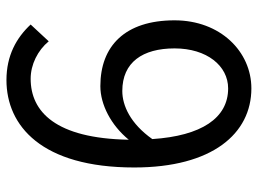

<svg xmlns="http://www.w3.org/2000/svg" viewBox="-122 -664 799 595"><g transform="rotate(-90 277.5 -366.5)"><path d="M301 13C415 13 512 -83 512 -225C512 -379 432 -455 308 -455C251 -455 187 -422 142 -367C146 -594 229 -671 331 -671C375 -671 419 -649 447 -615L499 -671C458 -715 403 -746 327 -746C185 -746 56 -637 56 -350C56 -108 161 13 301 13ZM144 -294C192 -362 248 -387 293 -387C382 -387 425 -324 425 -225C425 -125 371 -59 301 -59C209 -59 154 -142 144 -294Z"/></g></svg>

Font: Noto Sans HK
Style: Regular
Weight: 400
Designer: Ryoko NISHIZUKA 西塚涼子 (kana, bopomofo & ideographs); Paul D. Hunt (Latin, Greek & Cyrillic); Sandoll Communications 산돌커뮤니
Foundry: Adobe
Version: Version 2.004;hotconv 1.0.118;makeotfexe 2.5.65603